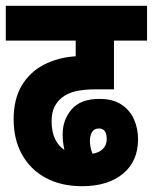

<svg xmlns="http://www.w3.org/2000/svg" viewBox="-20 -642 527 662"><path d="M263 0Q191 0 138 -28.5Q85 -57 56 -109Q27 -161 27 -231Q27 -300 55 -347Q83 -394 131.5 -419Q180 -444 241 -448V-502H0V-622H487V-502H373V-334H312Q270 -334 241.5 -327.5Q213 -321 193 -305Q177 -292 167.5 -273Q158 -254 158 -224Q158 -187 170 -162.5Q182 -138 202 -125Q196 -153 196 -179Q196 -229 227 -265Q258 -301 323 -301Q370 -301 399.5 -281Q429 -261 442.5 -229.5Q456 -198 456 -162Q456 -86 404 -43Q352 0 263 0ZM290 -157Q290 -134 299 -112Q320 -115 334 -128Q348 -141 348 -163Q348 -199 321 -199Q304 -199 297 -186Q290 -173 290 -157Z"/></svg>

Font: Noto Sans ExtraCondensed ExtraBold
Style: Regular
Weight: 800
Width: 2
Designer: Monotype Design Team
Foundry: Monotype Imaging Inc.
Version: Version 2.013; ttfautohint (v1.8.4.7-5d5b)